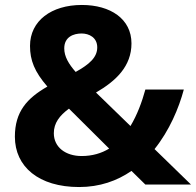

<svg xmlns="http://www.w3.org/2000/svg" viewBox="-20 -744 790 774"><path d="M310 -724C187 -724 101 -660 101 -559C101 -501 119 -455 171 -395C89 -348 40 -294 40 -193C40 -72 136 10 299 10C382 10 452 -15 510 -55L566 0H750L603 -143C663 -218 701 -308 721 -383H566C552 -332 533 -281 506 -236L367 -371C448 -418 510 -477 510 -569C510 -668 425 -724 310 -724ZM309 -609C339 -609 372 -593 372 -553C372 -513 341 -485 285 -454C257 -486 239 -516 239 -549C239 -595 276 -609 309 -609ZM258 -306 420 -145C389 -126 352 -115 309 -115C245 -115 197 -150 197 -207C197 -248 220 -278 258 -306Z"/></svg>

Font: Noto Kufi Arabic
Style: Bold
Weight: 700
Designer: Monotype Design Team, David Williams, Khaled Hosny
Foundry: Google LLC
Version: Version 2.109